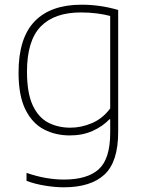

<svg xmlns="http://www.w3.org/2000/svg" viewBox="-20 -568 615 818"><path d="M251.5 230Q216 230 172.2 223Q128.5 216 93 202.5V168.5Q136.5 183.5 175.8 190.2Q215 197 252.5 197Q352.5 197 401 152.8Q449.5 108.5 449.5 -2.5V-60H446.5Q417.5 -29.5 374.5 -10.2Q331.5 9 277.5 9Q216.5 9 167 -16.8Q117.5 -42.5 88.2 -101.5Q59 -160.5 59 -259Q59 -406 127.5 -477Q196 -548 327.5 -548Q407 -548 483.5 -525.5V-5.5Q483.5 121.5 425 175.8Q366.5 230 251.5 230ZM279.5 -24Q326.5 -24 372 -43.5Q417.5 -63 449.5 -106V-500Q425.5 -506.5 393.2 -510.8Q361 -515 324.5 -515Q211.5 -515 153.2 -454.8Q95 -394.5 95 -263Q95 -172 119.2 -119.8Q143.5 -67.5 185.2 -45.8Q227 -24 279.5 -24Z"/></svg>

Font: Encode Sans Semi Expanded Thin
Style: Regular
Weight: 100
Width: 6
Designer: Multiple Designers
Foundry: Impallari Type
Version: Version 3.000; ttfautohint (v1.8.3) -l 8 -r 50 -G 200 -x 14 